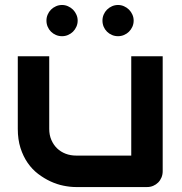

<svg xmlns="http://www.w3.org/2000/svg" viewBox="-20 -755 736 775"><path d="M636.7 -64Q636.7 -50.3 631.8 -38.6Q627 -26.9 618.4 -18.3Q609.9 -9.8 598.4 -4.9Q586.9 0 573.7 0H286.6Q263.2 0 236.6 -5.4Q210 -10.7 184.1 -22.7Q158.2 -34.7 134 -53Q109.9 -71.3 91.8 -97.4Q73.7 -123.5 62.7 -157.7Q51.8 -191.9 51.8 -234.9V-527.8H178.7V-234.9Q178.7 -210 187.3 -190.2Q195.8 -170.4 210.4 -156.2Q225.1 -142.1 244.9 -134.5Q264.6 -127 287.6 -127H509.8V-527.8H636.7ZM293.5 -671.9Q293.5 -658.7 288.3 -647.2Q283.2 -635.7 274.7 -627.2Q266.1 -618.7 254.6 -613.8Q243.2 -608.9 230.5 -608.9Q217.3 -608.9 205.8 -613.8Q194.3 -618.7 185.8 -627.2Q177.2 -635.7 172.4 -647.2Q167.5 -658.7 167.5 -671.9Q167.5 -684.6 172.4 -696Q177.2 -707.5 185.8 -716.1Q194.3 -724.6 205.8 -729.7Q217.3 -734.9 230.5 -734.9Q243.2 -734.9 254.6 -729.7Q266.1 -724.6 274.7 -716.1Q283.2 -707.5 288.3 -696Q293.5 -684.6 293.5 -671.9ZM519.5 -671.9Q519.5 -658.7 514.4 -647.2Q509.3 -635.7 500.7 -627.2Q492.2 -618.7 480.7 -613.8Q469.2 -608.9 456.5 -608.9Q443.4 -608.9 431.9 -613.8Q420.4 -618.7 411.9 -627.2Q403.3 -635.7 398.4 -647.2Q393.6 -658.7 393.6 -671.9Q393.6 -684.6 398.4 -696Q403.3 -707.5 411.9 -716.1Q420.4 -724.6 431.9 -729.7Q443.4 -734.9 456.5 -734.9Q469.2 -734.9 480.7 -729.7Q492.2 -724.6 500.7 -716.1Q509.3 -707.5 514.4 -696Q519.5 -684.6 519.5 -671.9Z"/></svg>

Font: Audiowide
Style: Regular
Weight: 400
Version: Version 1.003